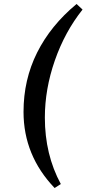

<svg xmlns="http://www.w3.org/2000/svg" viewBox="-20 -841 439 963"><path d="M98 -280Q98 -441 166 -577Q234 -713 364 -821L394 -793Q305 -681 255 -537.5Q205 -394 205 -251Q205 -66 285 82L254 102Q98 -61 98 -280Z"/></svg>

Font: Andada Pro
Style: Bold Italic
Weight: 700
Italic angle: -7°
Designer: Carolina Giovagnoli
Foundry: Huerta Tipografica
Version: Version 3.005; ttfautohint (v1.8.4)